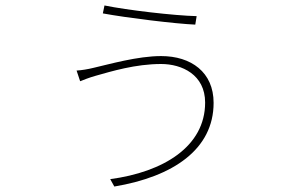

<svg xmlns="http://www.w3.org/2000/svg" viewBox="-20 -637 1040 702"><path d="M730 -262C730 -101 577 -8 383 18L398 45C613 9 761 -91 761 -261C761 -373 679 -432 569 -432C483 -432 379 -402 322 -389C302 -384 278 -380 260 -379L273 -340C286 -345 305 -353 330 -360C387 -376 475 -403 569 -403C645 -403 730 -364 730 -262ZM362 -617 356 -588C442 -572 622 -550 694 -547L699 -578C616 -580 445 -600 362 -617Z"/></svg>

Font: Source Han Sans JP ExtraLight
Style: Regular
Weight: 250
Designer: Ryoko NISHIZUKA 西塚涼子 (kana, bopomofo & ideographs); Paul D. Hunt (Latin, Greek & Cyrillic); Sandoll Communications 산돌커뮤니
Foundry: Adobe
Version: Version 2.001;hotconv 1.0.107;makeotfexe 2.5.65593